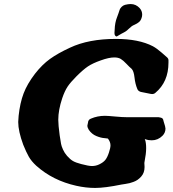

<svg xmlns="http://www.w3.org/2000/svg" viewBox="-20 -927 846 941"><path d="M575.2 -761.7 551.8 -748Q541 -750 541 -765.6Q541 -768.6 541.5 -773.4Q542 -778.3 542 -781.2Q543 -816.4 553.7 -842.8Q556.6 -848.6 560.5 -861.3Q564.5 -874 566.9 -880.4Q569.3 -886.7 576.2 -893.6Q583 -900.4 592.8 -903.3Q600.6 -905.3 607.4 -906.2Q614.3 -907.2 620.1 -907.2Q646.5 -907.2 665 -886.7Q676.8 -873 676.8 -855.5Q676.8 -846.7 673.8 -838.9Q669.9 -826.2 661.1 -818.8Q652.3 -811.5 641.1 -806.6Q629.9 -801.8 625 -797.9Q617.2 -792 610.4 -785.2Q603.5 -778.3 597.2 -773.9Q590.8 -769.5 575.2 -761.7ZM689.5 -246.1Q689.5 -245.1 691.4 -240.2Q693.4 -235.4 694.8 -225.1Q696.3 -214.8 696.3 -201.2Q696.3 -173.8 688.5 -134.8Q688.5 -133.8 688 -131.8Q687.5 -129.9 687.5 -127.9Q687.5 -126 688 -119.1Q688.5 -112.3 688.5 -108.4Q688.5 -80.1 671.9 -61.5Q663.1 -51.8 653.8 -45.4Q644.5 -39.1 633.3 -35.2Q622.1 -31.2 614.7 -29.3Q607.4 -27.3 593.8 -25.4Q580.1 -23.4 575.2 -22.5Q494.1 -5.9 446.3 -5.9Q400.4 -5.9 353.5 -16.6Q239.3 -42 158.2 -114.3Q133.8 -136.7 121.1 -159.2Q108.4 -181.6 93.8 -217.8Q69.3 -284.2 69.3 -329.1Q69.3 -337.9 71.3 -359.4Q78.1 -422.9 95.7 -469.2Q113.3 -515.6 151.4 -565.4Q186.5 -610.4 225.1 -638.2Q263.7 -666 323.2 -693.4Q414.1 -736.3 547.9 -736.3Q660.2 -736.3 729.5 -700.2Q749 -689.5 772.5 -668.9Q795.9 -648.4 796.9 -647.5Q805.7 -640.6 805.7 -631.8V-620.1Q805.7 -525.4 741.2 -471.7Q732.4 -463.9 718.8 -466.8L669.9 -476.6Q657.2 -480.5 653.3 -490.2Q642.6 -515.6 639.2 -547.4Q635.7 -579.1 625 -589.8Q615.2 -597.7 599.6 -614.3Q584 -630.9 571.8 -638.2Q559.6 -645.5 540 -645.5Q513.7 -645.5 473.6 -630.9Q434.6 -617.2 411.1 -601.6Q387.7 -585.9 354.5 -552.7Q325.2 -523.4 311 -502Q296.9 -480.5 285.2 -446.3Q265.6 -387.7 265.6 -339.8Q265.6 -314.5 272.5 -263.7Q277.3 -232.4 279.3 -221.7Q281.2 -210.9 288.6 -194.3Q295.9 -177.7 308.6 -163.1Q324.2 -145.5 337.9 -137.7Q351.6 -129.9 377.9 -123Q414.1 -113.3 430.7 -113.3Q449.2 -113.3 465.8 -121.1Q486.3 -130.9 496.1 -143.1Q505.9 -155.3 513.7 -178.7Q521.5 -202.1 521.5 -214.8Q521.5 -231.4 508.8 -248L492.2 -250Q474.6 -251 452.1 -260.3Q429.7 -269.5 415 -291Q408.2 -301.8 408.2 -311.5L411.1 -325.2Q412.1 -340.8 425.8 -345.7Q458 -359.4 494.1 -359.4Q507.8 -359.4 543.5 -356Q579.1 -352.5 605.5 -352.5H757.8Q771.5 -350.6 775.9 -346.7Q780.3 -342.8 782.2 -331.1Q791 -304.7 791 -296.9Q791 -276.4 776.4 -261.7Q753.9 -239.3 723.6 -239.3Q714.8 -239.3 706.5 -240.7Q698.2 -242.2 693.4 -244.1Z"/></svg>

Font: Essays1743
Style: BoldItalic
Weight: 700
Italic angle: -10°
Designer: Based on the typeface in a 1743 English translation of the essays of Montaigne.  PostScript/TrueType font designed by Jo
Version: Version 002.100